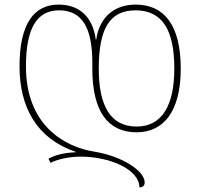

<svg xmlns="http://www.w3.org/2000/svg" viewBox="-20 -566 872 836"><path d="M575 10C691 10 767 -79 767 -267C767 -454 697 -546 570 -546C479 -546 413 -492 399 -394H397C384 -492 326 -546 235 -546C128 -546 65 -463 65 -277C65 -100 139 37 309 95V97C259 99 220 109 191 125L200 143C227 129 277 116 331 116C461 116 587 173 587 250C601 250 610 242 610 229C610 176 508 113 389 94C265 74 93 -17 93 -277C93 -442 140 -521 237 -521C337 -521 382 -446 382 -293V-267C382 -79 451 10 575 10ZM570 -521C688 -521 739 -434 739 -267C739 -108 686 -15 575 -15C455 -15 410 -115 410 -267C410 -442 458 -521 570 -521Z"/></svg>

Font: Noto Serif Georgian Thin
Style: Regular
Weight: 100
Designer: Monotype Design Team, Akaki Razmadze
Foundry: Google LLC
Version: Version 2.003